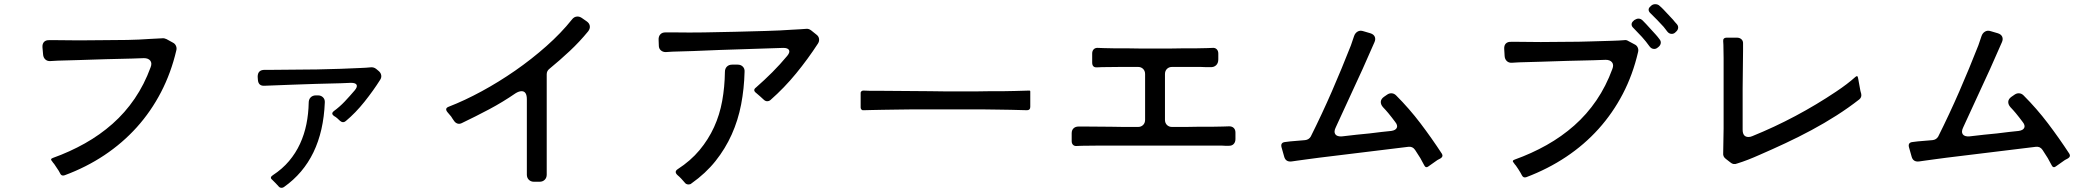

<svg xmlns="http://www.w3.org/2000/svg" viewBox="-20 -858 10040 918"><path d="M268 -28 261 -41 239 -74Q236 -77 233.5 -80.5Q231 -84 229 -87Q218 -98 233 -103Q314 -132 386 -172.5Q458 -213 518 -266Q578 -319 624 -386.5Q670 -454 700 -536Q708 -556 698.5 -568Q689 -580 668 -580L611 -578Q581 -577 550 -576.5Q519 -576 487 -575Q455 -574 423.5 -573Q392 -572 362 -571L256 -568L221 -566Q206 -565 196.5 -574Q187 -583 186 -598L183 -632Q182 -649 191 -658Q200 -667 217 -666H253L358 -665L478 -666Q533 -666 588.5 -667Q644 -668 699 -672L757 -675Q765 -676 776 -671L807 -654Q817 -649 821.5 -638.5Q826 -628 823 -617Q798 -510 750 -417.5Q702 -325 634 -249.5Q566 -174 479 -116Q392 -58 289 -20Q274 -15 268 -28Z M1606 -280Q1603 -283 1599.5 -286Q1596 -289 1592 -293Q1585 -299 1576 -304Q1562 -315 1575 -326Q1604 -347 1628.5 -373Q1653 -399 1676 -426Q1690 -443 1685 -452.5Q1680 -462 1658 -462L1610 -460Q1555 -459 1493 -457Q1462 -456 1433 -455Q1404 -454 1376 -453L1245 -448Q1215 -446 1213 -477L1212 -491Q1212 -524 1245 -524H1279L1495 -526Q1554 -528 1609 -529L1705 -533Q1732 -534 1751 -536Q1766 -538 1778 -529L1790 -519Q1800 -511 1802.5 -499.5Q1805 -488 1798 -477Q1766 -426 1723 -372Q1680 -318 1633 -279Q1620 -268 1606 -280ZM1311 32Q1308 29 1305 25.5Q1302 22 1298 18L1283 3Q1267 -9 1284 -20Q1330 -50 1362 -88Q1394 -126 1414.5 -170.5Q1435 -215 1445 -264.5Q1455 -314 1456 -367Q1456 -383 1465.5 -392.5Q1475 -402 1491 -402H1500Q1515 -402 1524.5 -392.5Q1534 -383 1533 -368Q1522 -94 1338 36Q1333 40 1326 40Q1317 40 1311 32Z M2499 -23V-383Q2499 -422 2474 -422Q2461 -422 2445 -412Q2384 -370 2319 -335.5Q2254 -301 2187 -269Q2176 -264 2166.5 -267.5Q2157 -271 2151 -280Q2147 -285 2144 -290Q2141 -295 2137 -301Q2132 -306 2128.5 -311Q2125 -316 2120 -321Q2104 -340 2126 -348Q2201 -377 2283 -421.5Q2365 -466 2443.5 -520.5Q2522 -575 2592.5 -637.5Q2663 -700 2714 -764Q2725 -779 2741 -779Q2752 -779 2762 -772L2785 -756Q2798 -747 2800 -734Q2802 -721 2792 -708Q2751 -658 2704 -614Q2657 -570 2607 -529Q2594 -519 2594 -503V-23Q2594 -8 2584.5 1.5Q2575 11 2560 11H2533Q2518 11 2508.5 1.5Q2499 -8 2499 -23Z M3631 -382Q3623 -390 3614 -397.5Q3605 -405 3596 -413Q3577 -427 3595 -440Q3635 -475 3672.5 -512.5Q3710 -550 3744 -591Q3758 -608 3752.5 -618.5Q3747 -629 3725 -629L3418 -619L3296 -614L3195 -611L3163 -609Q3149 -609 3139.5 -617.5Q3130 -626 3130 -640L3129 -667Q3128 -684 3137.5 -694Q3147 -704 3164 -703H3215Q3272 -702 3345 -703Q3381 -704 3418.5 -704.5Q3456 -705 3494 -706L3642 -710Q3713 -712 3768 -716Q3788 -717 3804.5 -718Q3821 -719 3833 -720Q3846 -722 3858 -713L3883 -693Q3894 -685 3896 -673Q3898 -661 3891 -650Q3843 -576 3786.5 -507Q3730 -438 3664 -380Q3657 -374 3648 -374Q3639 -374 3631 -382ZM3253 14Q3249 10 3245.5 5.5Q3242 1 3237 -4Q3232 -9 3228 -13Q3224 -17 3219 -21Q3202 -37 3220 -49Q3282 -89 3324.5 -140Q3367 -191 3394 -250Q3421 -309 3433 -375.5Q3445 -442 3446 -514Q3446 -530 3455.5 -539.5Q3465 -549 3481 -549H3507Q3522 -549 3531.5 -539.5Q3541 -530 3540 -515Q3538 -434 3523.5 -358.5Q3509 -283 3478.5 -215Q3448 -147 3401 -88Q3354 -29 3286 19Q3281 24 3272 24Q3260 24 3253 14Z M4095 -344V-411Q4094 -417 4098 -421Q4102 -425 4108 -425Q4120 -424 4135 -424Q4150 -424 4169 -424L4427 -422Q4464 -421 4501 -421Q4538 -421 4576 -421Q4613 -421 4648 -421Q4683 -421 4716 -422Q4749 -422 4778 -422Q4807 -422 4832 -423L4902 -425Q4906 -425 4906 -421V-347Q4906 -331 4890 -331L4814 -333Q4783 -334 4748.5 -334Q4714 -334 4675 -335H4345Q4304 -334 4267.5 -334Q4231 -334 4199 -333Q4172 -332 4149.5 -332Q4127 -332 4109 -331Q4103 -330 4099 -334Q4095 -338 4095 -344Z M5104 -183V-221Q5104 -236 5113 -244.5Q5122 -253 5137 -253H5170L5293 -252Q5323 -251 5354.5 -251Q5386 -251 5421 -251Q5436 -251 5445.5 -260.5Q5455 -270 5455 -285V-504Q5455 -519 5445.5 -528.5Q5436 -538 5421 -538H5341L5249 -537L5226 -536Q5202 -534 5202 -559V-602Q5202 -615 5209.5 -622.5Q5217 -630 5230 -629L5258 -628Q5279 -627 5305.5 -627Q5332 -627 5364 -627Q5396 -626 5431 -626Q5466 -626 5504 -626Q5542 -626 5576.5 -626Q5611 -626 5643 -627Q5675 -627 5701.5 -627Q5728 -627 5750 -628L5778 -629Q5790 -630 5797.5 -622.5Q5805 -615 5805 -602V-574Q5805 -556 5794.5 -546Q5784 -536 5767 -537Q5757 -537 5745.5 -537Q5734 -537 5720 -538H5584Q5569 -538 5559.5 -528.5Q5550 -519 5550 -504V-285Q5550 -270 5559.5 -260.5Q5569 -251 5584 -251Q5617 -251 5647.5 -251Q5678 -251 5707 -252Q5743 -252 5773 -252Q5803 -252 5827 -253L5857 -254Q5871 -254 5879 -246Q5887 -238 5887 -224V-193Q5887 -178 5878 -169Q5869 -160 5853 -161Q5846 -161 5837.5 -161Q5829 -161 5819 -162H5246L5153 -161L5128 -160Q5117 -159 5110.5 -165.5Q5104 -172 5104 -183Z M6790 -67Q6786 -75 6781 -83.5Q6776 -92 6771 -102Q6758 -122 6746 -141Q6734 -159 6713 -156L6287 -104Q6256 -100 6230.5 -96.5Q6205 -93 6183 -90L6155 -86Q6127 -83 6120 -109L6107 -155Q6102 -177 6125 -179Q6136 -181 6149 -182L6220 -188Q6238 -190 6247 -205Q6301 -313 6348 -421Q6395 -529 6439 -641Q6447 -663 6454 -685Q6459 -700 6471 -707Q6483 -714 6498 -709L6532 -699Q6548 -694 6553 -682.5Q6558 -671 6552 -657L6495 -528L6390 -300Q6384 -286 6378 -274Q6372 -262 6367 -250Q6356 -228 6364.5 -216Q6373 -204 6397 -206L6467 -214Q6498 -217 6527.5 -220Q6557 -223 6585 -227L6632 -232Q6653 -235 6658.5 -247Q6664 -259 6650 -276Q6642 -287 6634 -297Q6626 -307 6618 -317Q6611 -325 6605 -332Q6599 -339 6592 -346Q6581 -359 6582 -372Q6583 -385 6597 -395L6613 -406Q6622 -412 6632 -412Q6645 -412 6655 -402Q6718 -339 6771.5 -268.5Q6825 -198 6874 -123Q6882 -110 6868 -101L6855 -94L6853 -93L6809 -62Q6797 -53 6790 -67Z M7951 -708Q7947 -713 7943 -718.5Q7939 -724 7934 -730Q7919 -747 7903.5 -762.5Q7888 -778 7872 -794Q7863 -802 7862.5 -811Q7862 -820 7872 -828L7875 -831Q7883 -838 7894 -838Q7907 -838 7915 -830Q7920 -826 7924.5 -821.5Q7929 -817 7934 -812L7979 -764Q7984 -758 7988 -753Q7992 -748 7997 -743Q8005 -734 8003.5 -723.5Q8002 -713 7992 -705L7989 -702Q7982 -696 7973 -696Q7960 -696 7951 -708ZM7867 -636Q7850 -660 7830.5 -681.5Q7811 -703 7790 -724Q7781 -732 7781 -741.5Q7781 -751 7791 -759L7794 -762Q7805 -769 7814 -769Q7825 -769 7834 -760Q7851 -743 7866 -726Q7881 -709 7897 -692Q7902 -687 7906 -681.5Q7910 -676 7914 -671Q7922 -662 7920.5 -651.5Q7919 -641 7909 -633L7905 -630Q7898 -624 7889 -624Q7876 -624 7867 -636ZM7257 -19 7250 -32Q7245 -40 7239.5 -49Q7234 -58 7228 -66Q7225 -69 7222.5 -72.5Q7220 -76 7218 -79Q7207 -90 7222 -95Q7303 -124 7375 -164.5Q7447 -205 7507 -258Q7567 -311 7613 -378.5Q7659 -446 7689 -528Q7697 -548 7687.5 -560Q7678 -572 7657 -572L7600 -570Q7570 -569 7539 -568.5Q7508 -568 7476 -567Q7444 -566 7412.5 -565Q7381 -564 7351 -563L7244 -560L7209 -558Q7194 -557 7184.5 -566Q7175 -575 7174 -590L7172 -624Q7171 -641 7180 -650Q7189 -659 7206 -658H7242L7347 -657L7467 -658Q7498 -658 7527.5 -658.5Q7557 -659 7586 -660Q7643 -662 7688 -663Q7723 -664 7746 -666Q7756 -668 7765 -662L7795 -646Q7806 -641 7810.5 -630.5Q7815 -620 7812 -609Q7787 -501 7739 -409Q7691 -317 7623 -241.5Q7555 -166 7468 -108Q7381 -50 7278 -11Q7264 -6 7257 -19Z M8254 -81 8232 -98Q8217 -109 8219 -126L8221 -244V-580L8220 -644L8219 -661Q8218 -669 8222.5 -673.5Q8227 -678 8235 -678H8284Q8298 -678 8306.5 -670Q8315 -662 8314 -648V-617L8312 -435V-238Q8312 -203 8340 -203Q8349 -203 8358 -207Q8464 -250 8564.5 -303.5Q8665 -357 8759 -420Q8786 -438 8809 -455.5Q8832 -473 8851 -490Q8862 -500 8864 -484Q8865 -480 8865.5 -476.5Q8866 -473 8867 -468Q8869 -457 8871 -446Q8873 -435 8875 -424L8879 -409Q8882 -393 8870 -383Q8819 -343 8761 -306Q8703 -269 8641.5 -236Q8580 -203 8517 -173.5Q8454 -144 8394 -118Q8365 -105 8338 -94.5Q8311 -84 8285 -76Q8268 -69 8254 -81Z M9790 -67Q9786 -75 9781 -83.5Q9776 -92 9771 -102Q9758 -122 9746 -141Q9734 -159 9713 -156L9287 -104Q9256 -100 9230.5 -96.5Q9205 -93 9183 -90L9155 -86Q9127 -83 9120 -109L9107 -155Q9102 -177 9125 -179Q9136 -181 9149 -182L9220 -188Q9238 -190 9247 -205Q9301 -313 9348 -421Q9395 -529 9439 -641Q9447 -663 9454 -685Q9459 -700 9471 -707Q9483 -714 9498 -709L9532 -699Q9548 -694 9553 -682.5Q9558 -671 9552 -657L9495 -528L9390 -300Q9384 -286 9378 -274Q9372 -262 9367 -250Q9356 -228 9364.5 -216Q9373 -204 9397 -206L9467 -214Q9498 -217 9527.5 -220Q9557 -223 9585 -227L9632 -232Q9653 -235 9658.5 -247Q9664 -259 9650 -276Q9642 -287 9634 -297Q9626 -307 9618 -317Q9611 -325 9605 -332Q9599 -339 9592 -346Q9581 -359 9582 -372Q9583 -385 9597 -395L9613 -406Q9622 -412 9632 -412Q9645 -412 9655 -402Q9718 -339 9771.5 -268.5Q9825 -198 9874 -123Q9882 -110 9868 -101L9855 -94L9853 -93L9809 -62Q9797 -53 9790 -67Z"/></svg>

Font: Higure Gothic Medium
Style: Regular
Weight: 500
Designer: Yoshimichi Ohira
Foundry: Positype
Version: Version 1.000